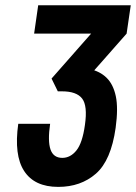

<svg xmlns="http://www.w3.org/2000/svg" viewBox="-20 -708 522 737"><path d="M201.9 -357.4H270.7L466 -578.9L481.9 -687.7H126.6L111 -579.1H329.9L177.9 -406.4ZM224.4 -451 211.7 -357.4H217.9Q273.9 -357.4 295.2 -329.8Q316.6 -302.1 306 -228.4Q296.4 -159.1 273.4 -130.6Q250.4 -102 219.1 -102Q185.1 -102 173.9 -134.1Q162.7 -166.3 172.4 -232.9H50.1Q33.1 -112.1 72.8 -51.4Q112.4 9.4 203.6 9.4Q290.1 9.4 348.2 -41.4Q406.3 -92.1 423.9 -217.3Q434.3 -293.3 424.5 -338.9Q414.7 -384.6 389 -409.6Q363.3 -434.7 323.6 -442.9Q283.9 -451 234.4 -451Z"/></svg>

Font: Secuela ExtLt
Style: Italic
Weight: 200
Italic angle: -8°
Designer: Fernando Haro
Foundry: deFharo
Version: Version 1.704